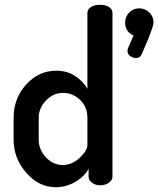

<svg xmlns="http://www.w3.org/2000/svg" viewBox="-20 -776 663 804"><path d="M37 -191V-283Q37 -364 89.5 -422Q142 -480 216 -480Q260 -480 294 -458Q328 -436 346 -404V-722Q346 -737 361 -746.5Q376 -756 399 -756Q422 -756 436.5 -746.5Q451 -737 451 -722V-35Q451 -22 436 -11Q421 0 399 0Q380 0 365.5 -11Q351 -22 351 -35V-70Q335 -38 296.5 -15Q258 8 213 8Q143 8 90 -52.5Q37 -113 37 -191ZM142 -191Q142 -150 172 -117.5Q202 -85 243 -85Q282 -85 314 -115.5Q346 -146 346 -168V-283Q346 -329 315 -358Q284 -387 244 -387Q203 -387 172.5 -355Q142 -323 142 -283ZM504 -681Q504 -706 521 -723.5Q538 -741 563 -741Q588 -741 605.5 -723.5Q623 -706 623 -682Q623 -661 573 -548Q566 -533 550 -533Q537 -533 525.5 -541Q514 -549 514 -562Q514 -570 516 -574L539 -627Q504 -644 504 -681Z"/></svg>

Font: TerminalDosisSemiBold
Style: Bold
Weight: 600
Designer: EdgarTolentino, PabloImpallari, IginoMarini
Foundry: EdgarTolentino, PabloImpallari, IginoMarini
Version: Version 1.006